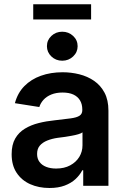

<svg xmlns="http://www.w3.org/2000/svg" viewBox="-20 -895 607 925"><path d="M218.3 10.7Q166.5 10.7 125.2 -7.8Q84 -26.4 60.1 -62.5Q36.1 -98.6 36.1 -151.9Q36.1 -197.8 53.2 -227.5Q70.3 -257.3 99.9 -275.1Q129.4 -293 166.5 -302.2Q203.6 -311.5 243.2 -315.4Q291 -320.8 320.3 -324.7Q349.6 -328.6 363 -337.4Q376.5 -346.2 376.5 -364.3V-367.2Q376.5 -393.1 365.5 -411.4Q354.5 -429.7 333.5 -439.5Q312.5 -449.2 281.2 -449.2Q250.5 -449.2 227.3 -439.7Q204.1 -430.2 189.7 -414.3Q175.3 -398.4 169.4 -379.4L51.8 -397.9Q64.9 -447.3 97.4 -480.2Q129.9 -513.2 177 -530Q224.1 -546.9 281.7 -546.9Q322.8 -546.9 362.1 -537.1Q401.4 -527.3 433.1 -505.6Q464.8 -483.9 483.6 -448.5Q502.4 -413.1 502.4 -361.8V0H380.9V-74.7H376.5Q364.7 -51.8 343.8 -32.2Q322.8 -12.7 291.7 -1Q260.7 10.7 218.3 10.7ZM250.5 -83Q289.6 -83 318.1 -98.4Q346.7 -113.8 362.1 -139.2Q377.4 -164.6 377.4 -194.8V-257.3Q371.1 -252.4 357.2 -248.3Q343.3 -244.1 325.4 -241Q307.6 -237.8 289.8 -235.1Q272 -232.4 258.3 -231Q230.5 -227.1 207.8 -218Q185.1 -209 171.9 -193.6Q158.7 -178.2 158.7 -153.3Q158.7 -130.4 170.4 -114.7Q182.1 -99.1 202.6 -91.1Q223.1 -83 250.5 -83ZM279.8 -602.5Q249 -602.5 227.5 -623Q206.1 -643.6 206.1 -672.4Q206.1 -701.7 227.5 -721.9Q249 -742.2 279.8 -742.2Q310.5 -742.2 332.3 -721.9Q354 -701.7 354 -672.4Q354 -643.6 332.3 -623Q310.5 -602.5 279.8 -602.5ZM418.9 -874.5V-801.3H140.1V-874.5Z"/></svg>

Font: Inter 18pt SemiBold
Style: Regular
Weight: 600
Designer: Rasmus Andersson
Foundry: rsms
Version: Version 4.001;git-66647c0bb